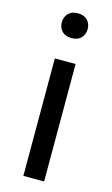

<svg xmlns="http://www.w3.org/2000/svg" viewBox="-114 -767 472 811"><g transform="rotate(15 122.0 -361.5)"><path d="M76.7 0V-513.7H167.5V0ZM65.4 -668.9Q65.4 -691.9 80.1 -707.5Q94.7 -723.1 122.1 -723.1Q149.4 -723.1 164.1 -707.5Q178.7 -691.9 178.7 -668.9Q178.7 -646 164.1 -630.4Q149.4 -614.7 122.1 -614.7Q94.7 -614.7 80.1 -630.4Q65.4 -646 65.4 -668.9Z"/></g></svg>

Font: RobotoFlex
Style: Regular
Weight: 400
Designer: Berlow after Robertson
Foundry: Google
Version: Version 2.136